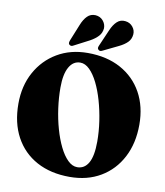

<svg xmlns="http://www.w3.org/2000/svg" viewBox="-99 -1013 950 1104"><g transform="rotate(10 375.5 -461.0)"><path d="M363 -710Q474.5 -710 556 -665.5Q637.5 -621 681.8 -541Q726 -461 726 -355Q726 -246 683 -163.8Q640 -81.5 562.8 -35.8Q485.5 10 382.5 10Q271.5 10 190 -34.2Q108.5 -78.5 64.2 -160.2Q20 -242 20 -354Q20 -458 64 -538.2Q108 -618.5 185.2 -664.2Q262.5 -710 363 -710ZM504.5 -217.5Q504.5 -276 495.5 -336.5Q486.5 -397 470.5 -452.8Q454.5 -508.5 432.8 -552.5Q411 -596.5 385 -622.2Q359 -648 330 -648Q289 -648 265.5 -606.8Q242 -565.5 242 -487.5Q242 -428 250.5 -366.5Q259 -305 275 -248.8Q291 -192.5 312.8 -148.2Q334.5 -104 360.8 -78.2Q387 -52.5 416 -52.5Q458.5 -52.5 481.5 -93Q504.5 -133.5 504.5 -217.5ZM288 -859.5Q301.5 -894 321 -913.5Q340.5 -933 369 -931.5Q396.5 -929.5 413.2 -910Q430 -890.5 429.5 -865.5Q427 -838 409.5 -819Q392 -800 363 -784L275.5 -738.5Q260 -729 250 -738.5Q245 -743.5 245.8 -750Q246.5 -756.5 249.5 -764.5ZM460.5 -859.5Q475 -893.5 495.2 -912.2Q515.5 -931 544 -927.5Q571 -924.5 587.2 -904.5Q603.5 -884.5 601.5 -860Q599 -832 580.8 -813.8Q562.5 -795.5 532.5 -781L444 -738Q428 -729 419 -739.5Q414 -744.5 415 -751Q416 -757.5 419.5 -765Z"/></g></svg>

Font: Fraunces 144pt Soft Black
Style: Regular
Weight: 900
Version: Version 1.000;[b76b70a41]